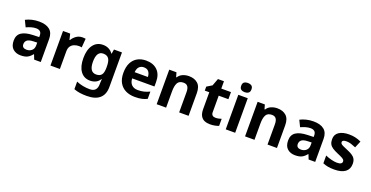

<svg xmlns="http://www.w3.org/2000/svg" viewBox="-33 -1685 5501 2850"><g transform="rotate(20 2718.0 -260.0)"><path d="M302 -557Q412 -557 470.5 -509.5Q529 -462 529 -364V0H425L396 -74H392Q357 -30 318 -10Q279 10 211 10Q138 10 90 -32.5Q42 -75 42 -163Q42 -250 103 -291.5Q164 -333 286 -337L381 -340V-364Q381 -407 358.5 -427Q336 -447 296 -447Q256 -447 218 -435.5Q180 -424 142 -407L93 -508Q137 -531 190.5 -544Q244 -557 302 -557ZM323 -251Q251 -249 223 -225Q195 -201 195 -162Q195 -128 215 -113.5Q235 -99 267 -99Q315 -99 348 -127.5Q381 -156 381 -208V-253Z M987 -556Q998 -556 1013 -555Q1028 -554 1037 -552L1026 -412Q1019 -414 1005.5 -415.5Q992 -417 982 -417Q944 -417 909 -403.5Q874 -390 852.5 -360Q831 -330 831 -278V0H682V-546H795L817 -454H824Q848 -496 890 -526Q932 -556 987 -556Z M1313 -556Q1414 -556 1471 -476H1475L1487 -546H1613V1Q1613 118 1544 179Q1475 240 1340 240Q1282 240 1232.5 233Q1183 226 1136 208V89Q1237 131 1349 131Q1464 131 1464 7V-4Q1464 -21 1465.5 -39Q1467 -57 1468 -71H1464Q1436 -28 1397 -9Q1358 10 1309 10Q1212 10 1157.5 -64.5Q1103 -139 1103 -272Q1103 -406 1159 -481Q1215 -556 1313 -556ZM1360 -435Q1255 -435 1255 -270Q1255 -107 1362 -107Q1419 -107 1446.5 -139.5Q1474 -172 1474 -253V-271Q1474 -359 1447 -397Q1420 -435 1360 -435Z M1994 -556Q2107 -556 2173 -491.5Q2239 -427 2239 -308V-236H1887Q1889 -173 1924.5 -137Q1960 -101 2023 -101Q2076 -101 2119 -111.5Q2162 -122 2208 -144V-29Q2168 -9 2123.5 0.5Q2079 10 2016 10Q1934 10 1871 -20.5Q1808 -51 1772 -113Q1736 -175 1736 -269Q1736 -365 1768.5 -428.5Q1801 -492 1859 -524Q1917 -556 1994 -556ZM1995 -450Q1952 -450 1923.5 -422Q1895 -394 1890 -335H2099Q2098 -385 2073 -417.5Q2048 -450 1995 -450Z M2670 -556Q2758 -556 2811 -508.5Q2864 -461 2864 -356V0H2715V-319Q2715 -378 2694 -407.5Q2673 -437 2627 -437Q2559 -437 2534 -390.5Q2509 -344 2509 -257V0H2360V-546H2474L2494 -476H2502Q2528 -518 2573.5 -537Q2619 -556 2670 -556Z M3247 -109Q3272 -109 3295 -114Q3318 -119 3341 -126V-15Q3317 -5 3281.5 2.5Q3246 10 3204 10Q3155 10 3116.5 -6Q3078 -22 3055.5 -61.5Q3033 -101 3033 -171V-434H2962V-497L3044 -547L3087 -662H3182V-546H3335V-434H3182V-171Q3182 -140 3200 -124.5Q3218 -109 3247 -109Z M3526 -760Q3559 -760 3583 -744.5Q3607 -729 3607 -687Q3607 -646 3583 -630Q3559 -614 3526 -614Q3492 -614 3468.5 -630Q3445 -646 3445 -687Q3445 -729 3468.5 -744.5Q3492 -760 3526 -760ZM3600 -546V0H3451V-546Z M4066 -556Q4154 -556 4207 -508.5Q4260 -461 4260 -356V0H4111V-319Q4111 -378 4090 -407.5Q4069 -437 4023 -437Q3955 -437 3930 -390.5Q3905 -344 3905 -257V0H3756V-546H3870L3890 -476H3898Q3924 -518 3969.5 -537Q4015 -556 4066 -556Z M4637 -557Q4747 -557 4805.5 -509.5Q4864 -462 4864 -364V0H4760L4731 -74H4727Q4692 -30 4653 -10Q4614 10 4546 10Q4473 10 4425 -32.5Q4377 -75 4377 -163Q4377 -250 4438 -291.5Q4499 -333 4621 -337L4716 -340V-364Q4716 -407 4693.5 -427Q4671 -447 4631 -447Q4591 -447 4553 -435.5Q4515 -424 4477 -407L4428 -508Q4472 -531 4525.5 -544Q4579 -557 4637 -557ZM4658 -251Q4586 -249 4558 -225Q4530 -201 4530 -162Q4530 -128 4550 -113.5Q4570 -99 4602 -99Q4650 -99 4683 -127.5Q4716 -156 4716 -208V-253Z M5398 -162Q5398 -79 5339.5 -34.5Q5281 10 5165 10Q5108 10 5067 2.5Q5026 -5 4985 -22V-145Q5029 -125 5080 -112Q5131 -99 5170 -99Q5214 -99 5232.5 -112Q5251 -125 5251 -146Q5251 -160 5243.5 -171Q5236 -182 5211 -196Q5186 -210 5133 -232Q5082 -254 5049 -275.5Q5016 -297 5000 -327.5Q4984 -358 4984 -404Q4984 -480 5043 -518Q5102 -556 5200 -556Q5251 -556 5297 -546Q5343 -536 5392 -513L5347 -406Q5307 -423 5271 -434.5Q5235 -446 5198 -446Q5132 -446 5132 -410Q5132 -397 5140.5 -386.5Q5149 -376 5173.5 -364Q5198 -352 5246 -332Q5293 -313 5327 -292.5Q5361 -272 5379.5 -241.5Q5398 -211 5398 -162Z"/></g></svg>

Font: Noto Sans Bamum
Style: Bold
Weight: 700
Designer: Monotype Design Team
Foundry: Monotype Imaging Inc.
Version: Version 2.002; ttfautohint (v1.8.4.7-5d5b)